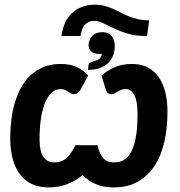

<svg xmlns="http://www.w3.org/2000/svg" viewBox="-20 -793 768 818"><path d="M413 -471Q436.5 -492.5 468.2 -506.5Q500 -520.5 542.5 -520.5Q583.5 -520.5 612.2 -504.2Q641 -488 659 -460.2Q677 -432.5 685.2 -395.5Q693.5 -358.5 693.5 -317.5Q693.5 -247.5 680 -188.2Q666.5 -129 638.2 -86Q610 -43 566.8 -18.8Q523.5 5.5 464 5.5Q422 5.5 390 -7.8Q358 -21 332 -47Q300 -21 264.5 -7.8Q229 5.5 188 5.5Q145 5.5 114 -9.8Q83 -25 63 -52.8Q43 -80.5 33.2 -119.2Q23.5 -158 23.5 -204.5Q23.5 -245 28.5 -284.2Q33.5 -323.5 44.2 -358.5Q55 -393.5 71.8 -423.2Q88.5 -453 112.5 -474.5Q136.5 -496 167.8 -508.2Q199 -520.5 238.5 -520.5Q280.5 -520.5 309.2 -506.5Q338 -492.5 355.5 -471L321.5 -408Q313.5 -398 307.8 -395Q302 -392 293.5 -392Q286.5 -392 281 -395.2Q275.5 -398.5 269.5 -402.8Q263.5 -407 256 -410.2Q248.5 -413.5 238.5 -413.5Q219 -413.5 202.5 -400Q186 -386.5 174 -359.8Q162 -333 155.2 -292.8Q148.5 -252.5 148.5 -198.5Q148.5 -176.5 152 -158.5Q155.5 -140.5 163 -127.8Q170.5 -115 182.5 -108Q194.5 -101 212 -101Q242 -101 262.5 -118.8Q283 -136.5 301.5 -174.5H395Q404 -136.5 420.2 -118.8Q436.5 -101 466.5 -101Q490.5 -101 509.2 -112.5Q528 -124 540.5 -149Q553 -174 559.5 -213Q566 -252 566 -307Q566 -361.5 552.5 -387.5Q539 -413.5 515.5 -413.5Q505 -413.5 496.8 -410.2Q488.5 -407 481.5 -402.8Q474.5 -398.5 468 -395.2Q461.5 -392 454.5 -392Q446.5 -392 441.5 -395Q436.5 -398 431.5 -408ZM242 -639.5Q250.5 -705 288.5 -739Q326.5 -773 385 -773Q407.5 -773 425.8 -768Q444 -763 460.8 -755.8Q477.5 -748.5 493.5 -739.8Q509.5 -731 527.8 -723.8Q546 -716.5 567.2 -711.5Q588.5 -706.5 615.5 -706.5L606.5 -639.5Q559 -639.5 525 -649.5Q491 -659.5 465.5 -671.8Q440 -684 420 -694Q400 -704 380 -704Q357 -704 342 -687.8Q327 -671.5 323 -639.5ZM380 -532Q395.5 -536 403.5 -542.5Q411.5 -549 414 -563.5Q411.5 -563 406 -563Q379 -563 368.2 -574.2Q357.5 -585.5 357.5 -600.5Q357.5 -624.5 373.2 -640.2Q389 -656 416 -656Q443 -656 456 -639.2Q469 -622.5 469 -597Q469 -575 461.8 -556.5Q454.5 -538 440.2 -524.2Q426 -510.5 404.5 -502.8Q383 -495 354.5 -495.5L357 -515.5Q358 -522.5 363 -526Q368 -529.5 380 -532Z"/></svg>

Font: Lato Heavy
Style: Italic
Weight: 800
Italic angle: -7°
Designer: Lukasz Dziedzic
Foundry: tyPoland Lukasz Dziedzic
Version: Version 2.007; 2014-02-27